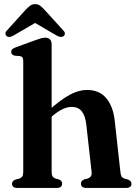

<svg xmlns="http://www.w3.org/2000/svg" viewBox="-20 -930 679 950"><path d="M235.5 -711.5V-80Q235.5 -64.5 240 -57.5Q244.5 -50.5 253.5 -47L271.5 -42Q287.5 -35.5 287.5 -22Q287.5 0 259.5 0H66.5Q52.5 0 46 -5.5Q39.5 -11 39.5 -20.5Q39.5 -28 43.8 -33.2Q48 -38.5 58 -42L77.5 -47Q86.5 -50.5 90.8 -57.5Q95 -64.5 95 -80V-627.5Q95 -640 91.2 -645.5Q87.5 -651 79 -652.5L52.5 -654.5Q43.5 -657 39.5 -661.5Q35.5 -666 35.5 -673Q35.5 -681 40.2 -686Q45 -691 58.5 -696L151.5 -730Q170.5 -737 182 -740.2Q193.5 -743.5 204 -743.5Q219.5 -743.5 227.5 -734.8Q235.5 -726 235.5 -711.5ZM220.5 -339.5 197.5 -363 217 -380.5Q280 -437 325 -461Q370 -485 410 -485Q472 -485 506 -443.8Q540 -402.5 547.5 -334L575.5 -81.5Q577 -65 581 -57.5Q585 -50 594.5 -47L612 -42Q621.5 -38.5 626 -33.2Q630.5 -28 630.5 -20.5Q630.5 -11 624 -5.5Q617.5 0 603 0H408Q380.5 0 380.5 -22Q380.5 -35.5 396 -42L415 -47Q424.5 -50.5 429.8 -58Q435 -65.5 433 -81.5L407 -313.5Q402 -357 384.8 -379Q367.5 -401 334 -401Q313 -401 289.8 -390Q266.5 -379 240.5 -357ZM183 -833.5H124.5L260.5 -754Q282.5 -741.5 295 -751.5Q300.5 -755.5 301 -763.2Q301.5 -771 293 -779.5L198.5 -883.5Q187 -895.5 177.5 -902.5Q168 -909.5 154 -909.5Q140 -909.5 130.2 -902.5Q120.5 -895.5 108.5 -883.5L14.5 -779.5Q6 -771 6.8 -763.2Q7.5 -755.5 12.5 -751.5Q25 -741.5 46.5 -754Z"/></svg>

Font: Fraunces SemiBold
Style: Regular
Weight: 600
Version: Version 1.000;[b76b70a41]